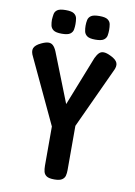

<svg xmlns="http://www.w3.org/2000/svg" viewBox="-97 -945 716 1017"><g transform="rotate(10 261.0 -436.0)"><path d="M448 -686Q478 -672 485 -654Q492 -636 477 -608L329 -288V-50Q329 -33 325.5 -19.5Q322 -6 309 2.5Q296 11 268 11Q239 11 226.5 2.5Q214 -6 210.5 -20Q207 -34 207 -52V-263L45 -608Q30 -636 37 -654Q44 -672 74 -686Q97 -697 112 -697.5Q127 -698 137.5 -688Q148 -678 156 -659L261 -393L366 -659Q375 -678 385 -688Q395 -698 410.5 -697.5Q426 -697 448 -686ZM353 -756Q322 -756 309 -765.5Q296 -775 293 -790Q290 -805 290 -820Q290 -836 293 -850.5Q296 -865 309 -874Q322 -883 354 -883Q386 -883 399 -873.5Q412 -864 414.5 -849.5Q417 -835 417 -819Q417 -804 414.5 -789.5Q412 -775 399 -765.5Q386 -756 353 -756ZM173 -756Q141 -756 128 -765.5Q115 -775 112 -790Q109 -805 109 -820Q110 -836 112.5 -850.5Q115 -865 128 -874Q141 -883 173 -883Q205 -883 218 -873.5Q231 -864 233.5 -849.5Q236 -835 236 -819Q236 -804 233.5 -789.5Q231 -775 218 -765.5Q205 -756 173 -756Z"/></g></svg>

Font: Fredoka Condensed Medium
Style: Regular
Weight: 500
Width: 3
Designer: Ben Nathan
Foundry: Milena B. Brandão, Ben Nathan
Version: Version 2.001